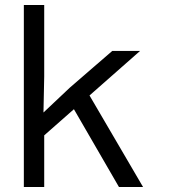

<svg xmlns="http://www.w3.org/2000/svg" viewBox="-20 -753 690 773"><path d="M76 0V-733H158V-445L155 -300L261 -400L432 -548H544L158 -208V0ZM459 0 261 -342 332 -383 556 0Z"/></svg>

Font: Azeret Mono Thin Light
Style: Regular
Weight: 300
Version: Version 1.002